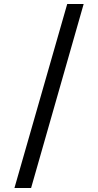

<svg xmlns="http://www.w3.org/2000/svg" viewBox="-20 -812 489 957"><path d="M315 -792H397L135 125H52Z"/></svg>

Font: hexkannada15
Style: Book
Weight: 400
Designer: Jelle Bosma - Monotype Design Team
Foundry: Monotype Imaging Inc.
Version: Version 2.003